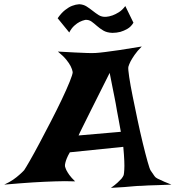

<svg xmlns="http://www.w3.org/2000/svg" viewBox="-120 -909 844 923"><path d="M158.2 -661.1Q207 -658.2 240.7 -656.7Q274.4 -655.3 296.9 -654.3Q322.3 -653.3 339.8 -654.3Q357.4 -655.3 387.7 -659.2Q413.1 -662.1 455.6 -668.5Q498 -674.8 561.5 -685.5Q539.1 -663.1 526.9 -645Q514.6 -627 507.8 -614.3Q500 -598.6 497.1 -587.9Q495.1 -578.1 501 -539.1Q506.8 -500 517.6 -446.8Q528.3 -393.6 541 -333.5Q553.7 -273.4 566.4 -221.2Q579.1 -168.9 589.4 -132.3Q599.6 -95.7 604.5 -88.9Q619.1 -68.4 623 -62Q627 -55.7 636.7 -50.8Q640.6 -48.8 649.4 -44.9Q657.2 -41 670.4 -35.2Q683.6 -29.3 704.1 -21.5Q666 -19.5 638.7 -19Q611.3 -18.6 593.8 -17.6Q573.2 -16.6 558.6 -15.6Q543.9 -15.6 523.4 -13.7Q505.9 -11.7 478 -9.8Q450.2 -7.8 413.1 -5.9Q432.6 -19.5 444.8 -30.8Q457 -42 463.9 -49.8Q471.7 -59.6 474.6 -67.4Q476.6 -76.2 477.5 -93.8Q478.5 -109.4 477.5 -135.3Q476.6 -161.1 472.7 -203.1L215.8 -176.8Q206.1 -160.2 201.2 -147.9Q196.3 -135.7 194.3 -127Q191.4 -116.2 192.4 -109.4Q194.3 -101.6 199.2 -90.8Q204.1 -81.1 213.4 -67.9Q222.7 -54.7 241.2 -37.1Q216.8 -38.1 191.4 -38.1Q166 -38.1 144.5 -37.1Q119.1 -36.1 94.7 -35.2Q70.3 -34.2 39.1 -32.2Q12.7 -30.3 -22.9 -27.8Q-58.6 -25.4 -99.6 -21.5Q-74.2 -33.2 -56.6 -45.4Q-39.1 -57.6 -27.3 -68.4Q-13.7 -80.1 -3.9 -90.8Q2.9 -100.6 23.4 -136.2Q43.9 -171.9 69.8 -220.7Q95.7 -269.5 124.5 -325.2Q153.3 -380.9 176.8 -430.2Q200.2 -479.5 214.8 -515.6Q229.5 -551.8 229.5 -562.5Q227.5 -575.2 219.7 -590.8Q212.9 -604.5 198.7 -622.1Q184.6 -639.6 158.2 -661.1ZM460.9 -275.4Q455.1 -309.6 450.2 -334.5Q445.3 -359.4 442.4 -376Q438.5 -395.5 436.5 -410.2Q433.6 -423.8 429.7 -445.3Q425.8 -463.9 420.4 -491.7Q415 -519.5 407.2 -558.6Q351.6 -447.3 320.8 -386.2Q290 -325.2 276.4 -296.9Q259.8 -263.7 257.8 -257.8ZM157.2 -821.3Q174.8 -846.7 192.9 -860.8Q210.9 -875 226.6 -880.9Q244.1 -887.7 260.7 -888.7Q281.2 -887.7 296.4 -877.9Q311.5 -868.2 325.7 -856.9Q339.8 -845.7 354.5 -836.4Q369.1 -827.1 389.6 -828.1Q404.3 -829.1 420.9 -835Q434.6 -839.8 451.2 -850.1Q467.8 -860.4 482.4 -879.9L521.5 -799.8Q509.8 -780.3 492.7 -770.5Q475.6 -760.7 459 -755.9Q440.4 -751 419.9 -751Q393.6 -752 376.5 -762.2Q359.4 -772.5 346.2 -784.2Q333 -795.9 320.3 -805.2Q307.6 -814.5 290 -813.5Q276.4 -810.5 262.7 -803.7Q251 -797.9 237.3 -785.6Q223.6 -773.4 212.9 -752.9Z"/></svg>

Font: Irish Grover
Style: Regular
Weight: 400
Designer: Squid
Foundry: Font Diner, Inc DBA Sideshow
Version: Version 1.000